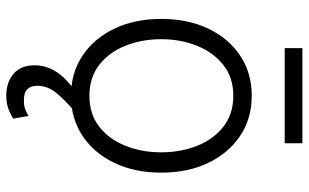

<svg xmlns="http://www.w3.org/2000/svg" viewBox="-202 -548 965 600"><g transform="rotate(90 280.0 -248.5)"><path d="M279.8 11.7Q209 11.7 154.8 -24.2Q100.6 -60.1 70.1 -123.8Q39.6 -187.5 39.6 -270Q39.6 -354 70.1 -417.7Q100.6 -481.4 154.8 -517.3Q209 -553.2 279.8 -553.2Q350.6 -553.2 404.5 -517.3Q458.5 -481.4 489.3 -417.7Q520 -354 520 -270Q520 -187.5 489.5 -123.8Q459 -60.1 404.8 -24.2Q350.6 11.7 279.8 11.7ZM279.8 -45.9Q336.9 -45.9 376.2 -76.4Q415.5 -106.9 436 -158.2Q456.5 -209.5 456.5 -270Q456.5 -331.5 436 -382.8Q415.5 -434.1 376 -464.8Q336.4 -495.6 279.8 -495.6Q223.1 -495.6 183.8 -464.6Q144.5 -433.6 123.8 -382.6Q103 -331.5 103 -270Q103 -209.5 123.5 -158.2Q144 -106.9 183.6 -76.4Q223.1 -45.9 279.8 -45.9ZM279.3 213.9Q237.8 213.9 210.9 190.9Q184.1 168 184.6 123.5Q184.6 97.7 196.3 72.8Q208 47.9 232.7 24.7Q257.3 1.5 296.4 -20L329.1 0Q295.9 27.8 272.2 55.9Q248.5 84 248.5 116.7Q248.5 137.2 259.5 148.2Q270.5 159.2 293.9 158.7Q309.6 159.2 321.5 154.8Q333.5 150.4 342.8 144L351.1 191.9Q338.4 200.7 320.6 207.3Q302.7 213.9 279.3 213.9ZM428.2 -711.4V-656.2H130.9V-711.4Z"/></g></svg>

Font: Inter Tight Light
Style: Regular
Weight: 300
Designer: Rasmus Andersson
Foundry: rsms
Version: Version 3.004